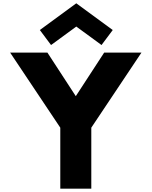

<svg xmlns="http://www.w3.org/2000/svg" viewBox="-20 -1144 919 1164"><path d="M41.5 -825 345.5 -370V0H533.5V-370L837.5 -825H611.5L439.5 -561L267.5 -825ZM221.5 -962 289.5 -871 442.5 -983 595.5 -871 663.5 -962 442.5 -1124Z"/></svg>

Font: Sztylet
Style: Bd
Weight: 700
Foundry: Cannot Into Space Fonts, PlusOne Fonts
Version: Version 0.12